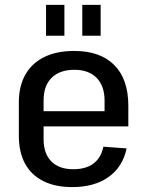

<svg xmlns="http://www.w3.org/2000/svg" viewBox="-20 -756 601 784"><path d="M275 8Q206 8 157 -16.5Q108 -41 82.5 -87.5Q57 -134 57 -201V-339Q57 -405 84 -452Q111 -499 161.5 -523.5Q212 -548 283 -548Q389 -548 446.5 -490.5Q504 -433 504 -324V-240H139V-302H423L407 -273V-345Q407 -405 374.5 -438Q342 -471 284 -471Q224 -471 191 -438.5Q158 -406 158 -346V-188Q158 -129 189.5 -97Q221 -65 279 -65Q331 -65 362 -88.5Q393 -112 402 -157L497 -150Q481 -74 423 -33Q365 8 275 8ZM243 -736V-610H168V-736ZM391 -736V-610H316V-736Z"/></svg>

Font: Pathway Extreme SemiCondensed Medium
Style: Regular
Weight: 500
Width: 4
Version: Version 1.001;gftools[0.9.26]